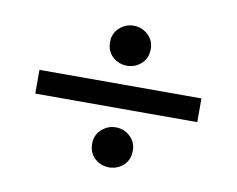

<svg xmlns="http://www.w3.org/2000/svg" viewBox="-55 -616 688 558"><g transform="rotate(10 289.0 -337.0)"><path d="M298 -428Q274 -428 256 -444Q238 -460 238 -488Q238 -513 256 -529.5Q274 -546 298 -546Q322 -546 340 -529.5Q358 -513 358 -488Q358 -460 340 -444Q322 -428 298 -428ZM50 -302V-372H528V-302ZM298 -128Q274 -128 256 -144Q238 -160 238 -188Q238 -213 256 -229.5Q274 -246 298 -246Q322 -246 340 -229.5Q358 -213 358 -188Q358 -160 340 -144Q322 -128 298 -128Z"/></g></svg>

Font: Hedvig Letters Sans
Style: Regular
Weight: 400
Designer: Alexander Örn & Tor Weibull
Foundry: Kanon Foundry
Version: Version 1.000; ttfautohint (v1.8.4.7-5d5b)